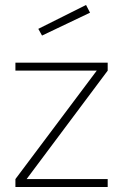

<svg xmlns="http://www.w3.org/2000/svg" viewBox="-20 -752 495 772"><path d="M42 0V-32L369 -468H42V-500H413V-468L87 -32H413V0ZM149 -609 134 -636 326 -732 342 -701Z"/></svg>

Font: TitilliumWeb ExtraLight
Style: Regular
Weight: 400
Designer: Mohamed Gaber, Accademia di Belle Arti di Urbino and others
Foundry: Kief Type Foundry, Accademia di Belle Arti di Urbino and others
Version: Version 3.000; ttfautohint (v1.8.2)